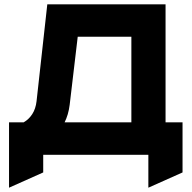

<svg xmlns="http://www.w3.org/2000/svg" viewBox="-20 -720 891 893"><path d="M22 153V-151H90Q114 -164.5 130 -189.2Q146 -214 150 -249L200 -700H750V-151H829V82L670 153V0H181V82ZM304 -232Q301 -208.5 295 -188.2Q289 -168 280.5 -151H591V-549H341.5Z"/></svg>

Font: Overpass Black
Style: Regular
Weight: 900
Designer: Delve Withrington, Dave Bailey, Thomas Jockin
Foundry: Delve Fonts LLC
Version: Version 4.000; ttfautohint (v1.8.3)